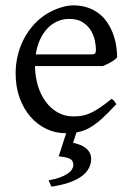

<svg xmlns="http://www.w3.org/2000/svg" viewBox="-20 -489 502 726"><path d="M324.7 111.8Q324.7 129.9 316.2 146.5Q307.6 163.1 289.6 176.8Q271.5 190.4 242.9 200.7Q214.4 210.9 174.3 216.8L163.6 192.9Q189 188.5 206.8 181.9Q224.6 175.3 235.8 167.5Q247.1 159.7 252.2 151.1Q257.3 142.6 257.3 134.8Q257.3 118.2 244.6 111.6Q231.9 105 201.7 102.1Q204.1 95.2 209.5 79.1Q213.9 65.4 221.7 40.5Q225.6 29.3 230.5 14.6H227.1Q189.5 14.6 155.5 -1.5Q121.6 -17.6 95.7 -47.1Q69.8 -76.7 54.4 -118.4Q39.1 -160.2 39.1 -211.9Q39.1 -244.6 46.4 -276.4Q53.7 -308.1 67.6 -336.4Q81.5 -364.7 101.6 -388.7Q121.6 -412.6 147 -430.2Q157.7 -437.5 171.1 -444.6Q184.6 -451.7 199.2 -457Q213.9 -462.4 228.3 -465.6Q242.7 -468.8 255.9 -468.8Q287.6 -468.8 312.5 -460Q337.4 -451.2 356 -436.3Q374.5 -421.4 387.2 -401.6Q399.9 -381.8 408 -359.9Q416 -337.9 419.4 -315.2Q422.9 -292.5 422.9 -272Q414.1 -262.2 399.4 -253.9Q384.8 -245.6 369.1 -239.3H112.3Q112.8 -201.2 122.8 -166.7Q132.8 -132.3 151.6 -106.2Q170.4 -80.1 197 -64.5Q223.6 -48.8 256.8 -48.8Q272 -48.8 286.4 -50.8Q300.8 -52.7 317.4 -59.6Q334 -66.4 354.2 -79.6Q374.5 -92.8 401.9 -115.2Q408.2 -111.8 412.8 -105.5Q417.5 -99.1 419.9 -95.2Q387.2 -59.6 362.5 -37.8Q337.9 -16.1 316.2 -4.4Q294.4 7.3 272.9 10.7L269 11.7L256.3 50.8Q269 53.7 281.5 58.3Q293.9 63 303.5 70.3Q313 77.6 318.8 87.9Q324.7 98.1 324.7 111.8ZM242.2 -417.5Q216.8 -417.5 195.6 -407.7Q174.3 -397.9 158 -380.1Q141.6 -362.3 130.6 -337.6Q119.6 -313 115.2 -283.2H324.2Q335.4 -283.2 339.1 -286.9Q342.8 -290.5 342.8 -300.8Q342.8 -314 339.1 -333.7Q335.4 -353.5 324.5 -372.3Q313.5 -391.1 293.7 -404.3Q273.9 -417.5 242.2 -417.5Z"/></svg>

Font: Gentium Plus Viet
Style: Regular
Weight: 400
Designer: J. Victor Gaultney, Annie Olsen, Iska Routamaa, Becca Hirsbrunner
Foundry: SIL International
Version: Version 5.000